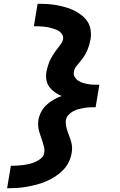

<svg xmlns="http://www.w3.org/2000/svg" viewBox="-20 -853 640 1026"><path d="M18 153 38 33Q54 33 70.5 32Q87 31 103.5 29Q120 27 136.5 23Q153 19 169 12Q185 5 199.5 -7Q214 -19 216 -36Q219 -51 215.5 -66Q212 -81 207.5 -95Q203 -109 198 -123Q193 -137 189 -151Q185 -165 184 -180.5Q183 -196 185 -211Q189 -234 200 -255Q211 -276 228 -292Q245 -308 266 -320Q287 -332 309 -340Q290 -348 273 -360Q256 -372 244 -388Q232 -404 228 -425.5Q224 -447 228 -469Q230 -481 233.5 -492.5Q237 -504 241 -515.5Q245 -527 251 -538Q257 -549 263.5 -560Q270 -571 277.5 -581Q285 -591 293 -601Q301 -611 308 -621.5Q315 -632 317 -644Q319 -656 313.5 -666.5Q308 -677 299 -684Q290 -691 279 -695Q268 -699 256.5 -702.5Q245 -706 233.5 -708Q222 -710 210 -711Q198 -712 185.5 -712.5Q173 -713 161 -713L181 -833Q206 -833 231.5 -831.5Q257 -830 281.5 -825.5Q306 -821 329.5 -814.5Q353 -808 374.5 -797.5Q396 -787 415 -772.5Q434 -758 447 -738.5Q460 -719 464 -694Q468 -669 464 -644Q461 -628 456.5 -612.5Q452 -597 445.5 -582Q439 -567 429.5 -552.5Q420 -538 409 -525Q398 -512 387.5 -498.5Q377 -485 375 -469Q372 -454 379.5 -441.5Q387 -429 398.5 -421.5Q410 -414 423.5 -410Q437 -406 451.5 -403.5Q466 -401 481 -400.5Q496 -400 511 -400L506 -370L491 -280Q476 -280 461 -279.5Q446 -279 431 -276.5Q416 -274 400.5 -270Q385 -266 371 -258.5Q357 -251 346 -239Q335 -227 332 -211Q330 -196 333 -181Q336 -166 340.5 -152Q345 -138 350.5 -124.5Q356 -111 360 -96.5Q364 -82 365 -66.5Q366 -51 363 -36Q359 -10 346.5 14.5Q334 39 314.5 58.5Q295 78 271.5 92.5Q248 107 223 117.5Q198 128 172 134.5Q146 141 120.5 145.5Q95 150 69 151.5Q43 153 18 153Z"/></svg>

Font: Iosevka Curly Heavy Extended
Style: Italic
Weight: 900
Width: 7
Italic angle: -9°
Monospace: yes
Designer: Belleve Invis
Foundry: Belleve Invis
Version: Version 11.1.0; ttfautohint (v1.8.3)